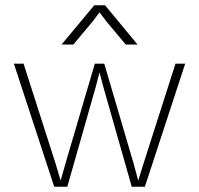

<svg xmlns="http://www.w3.org/2000/svg" viewBox="-20 -713 760 733"><path d="M490 -89 510 -15H505L528 -89L650 -470H687L533 0H483L374 -383L356 -452H364L346 -383L237 0H187L33 -470H70L192 -89L214 -15H209L230 -89L342 -470H378ZM381 -693 505 -543H460L388 -629L353 -675H367L332 -629L260 -543H215L340 -693Z"/></svg>

Font: Kreadon
Style: Regular
Weight: 400
Designer: kohakuno
Foundry: StudioGnu
Version: Version 1.000;Glyphs 3.1.2 (3151)